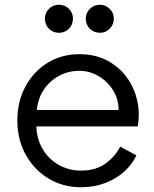

<svg xmlns="http://www.w3.org/2000/svg" viewBox="-20 -776 647 808"><path d="M321 12Q245 12 184.5 -24.5Q124 -61 88.5 -124.5Q53 -188 53 -269Q53 -349 87 -412Q121 -475 180 -511.5Q239 -548 314 -548Q391 -548 447.5 -512Q504 -476 534 -417.5Q564 -359 564 -292Q564 -283 563 -270Q562 -257 560 -244H133Q135 -189 160.5 -147Q186 -105 228.5 -81.5Q271 -58 321 -58Q382 -58 423 -87Q464 -116 486 -159L554 -122Q537 -85 503.5 -54.5Q470 -24 423.5 -6Q377 12 321 12ZM314 -478Q269 -478 230.5 -458Q192 -438 166 -401Q140 -364 135 -313H479Q479 -360 455 -397.5Q431 -435 393.5 -456.5Q356 -478 314 -478ZM228 -638Q203 -638 186 -655Q169 -672 169 -698Q169 -722 186 -739Q203 -756 228 -756Q253 -756 270 -739Q287 -722 287 -698Q287 -672 270 -655Q253 -638 228 -638ZM401 -638Q375 -638 358 -655Q341 -672 341 -698Q341 -721 358 -738.5Q375 -756 401 -756Q424 -756 441.5 -739Q459 -722 459 -698Q459 -673 442 -655.5Q425 -638 401 -638Z"/></svg>

Font: Plus Jakarta Text Light
Style: Regular
Weight: 300
Designer: Gumpita Rahayu
Foundry: Tokotype Studio
Version: Version 1.000